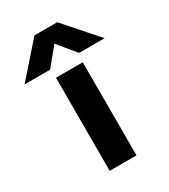

<svg xmlns="http://www.w3.org/2000/svg" viewBox="-260 -818 798 906"><g transform="rotate(-30 139.0 -365.5)"><path d="M60 -554H-79L77 -731H201L357 -554H218L139 -650ZM211 0H65V-507H211Z"/></g></svg>

Font: Hind Kochi
Style: Bold
Weight: 700
Designer: Dhruvi Tolia
Foundry: Indian Type Foundry
Version: Version 0.702;PS 1.0;hotconv 1.0.81;makeotf.lib2.5.63406